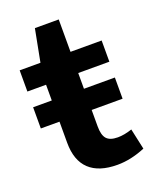

<svg xmlns="http://www.w3.org/2000/svg" viewBox="-130 -750 676 835"><g transform="rotate(-20 208.5 -333.0)"><path d="M269 7.8Q183.1 7.8 139.2 -33.7Q95.2 -75.2 95.2 -157.2V-254.9H8.8V-353H95.2V-425.8H8.8V-523.9H105L133.8 -673.8H244.1V-523.9H388.2V-425.8H244.1V-353H387.2V-254.9H244.1V-178.2Q244.1 -138.2 259.5 -121.1Q274.9 -104 311 -104Q340.8 -104 377 -116.2L397.9 -20Q331.1 7.8 269 7.8Z"/></g></svg>

Font: Sarala
Style: Bold
Weight: 700
Designer: Andres Torresi
Foundry: Huerta Tipografica
Version: Version 1.004;PS 001.003;hotconv 1.0.70;makeotf.lib2.5.58329